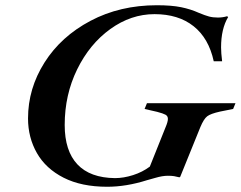

<svg xmlns="http://www.w3.org/2000/svg" viewBox="-20 -703 919 733"><path d="M87 -251Q87 -365 150 -464.5Q213 -564 325.5 -623.5Q438 -683 579 -683Q635 -683 671.5 -675.5Q708 -668 739 -654Q763 -644 778 -640Q793 -636 812 -636Q830 -636 847 -641L851 -638Q824 -593 824 -522Q824 -501 828 -469H796Q777 -557 719 -603Q661 -649 570 -649Q480 -649 401 -592Q322 -535 274.5 -438Q227 -341 227 -226Q227 -127 275.5 -75.5Q324 -24 419 -23Q452 -23 488 -34.5Q524 -46 552 -67L612 -217Q621 -238 621 -249Q621 -260 612 -265Q603 -270 580 -276L532 -287L541 -309H879L870 -287L820 -277Q784 -269 771 -259Q758 -249 745 -218L668 -28L665 -26Q654 -29 644.5 -30.5Q635 -32 621 -32Q600 -32 573 -24Q546 -16 541 -15Q462 10 389 10Q291 10 223 -24.5Q155 -59 121 -118.5Q87 -178 87 -251Z"/></svg>

Font: Ibarra Real Nova SemiBold
Style: Italic
Weight: 600
Italic angle: -22°
Designer: Jose Maria Ribagorda & Octavio Pardo
Foundry: Octavio Pardo
Version: Version 1.014